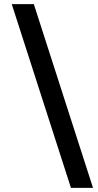

<svg xmlns="http://www.w3.org/2000/svg" viewBox="-20 -760 477 931"><path d="M324 151 37 -740H144L431 151Z"/></svg>

Font: Plexus Sans SemiBold
Style: Regular
Weight: 600
Version: Version 2.001;PS 002.001;hotconv 1.0.70;makeotf.lib2.5.58329